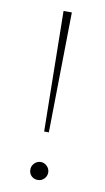

<svg xmlns="http://www.w3.org/2000/svg" viewBox="-77 -684 397 724"><g transform="rotate(10 121.0 -322.5)"><path d="M106.4 -645H138.2L131.3 -184.6H113.3ZM86.9 -34.7Q86.9 -48.8 97.2 -59.1Q107.4 -69.3 121.1 -69.3Q134.8 -69.3 145 -59.1Q155.3 -48.8 155.3 -34.7Q155.3 -21 145.3 -10.7Q135.3 -0.5 121.1 -0.5Q106.4 -0.5 96.7 -10Q86.9 -19.5 86.9 -34.7Z"/></g></svg>

Font: Vazirmatn UI NL Thin
Style: Regular
Weight: 100
Designer: Saber Rastikerdar
Foundry: Saber Rastikerdar
Version: Version 33.003